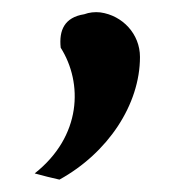

<svg xmlns="http://www.w3.org/2000/svg" viewBox="-20 -163 288 310"><path d="M206 -71C206 -108 178 -138 142 -143C133 -144 124 -143 116 -140C84 -135 75 -114 78 -86C114 -29 112 57 36 117C50 121 63 124 76 127C154 84 206 6 206 -71Z"/></svg>

Font: Bluebird
Style: Regular
Weight: 400
Designer: Jasper
Foundry: Cannot Into Space Fonts
Version: Version 0.98